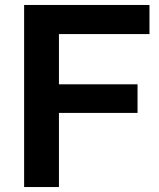

<svg xmlns="http://www.w3.org/2000/svg" viewBox="-20 -762 638 772"><path d="M217 -625V-423H533V-308H217V-10H77V-742H581V-625Z"/></svg>

Font: 카카오 큰글씨 ExtraBold
Style: Regular
Weight: 800
Designer: Park Young-rak; Lee Sang-min; Kim Jung-jin; Min Bon; Park Min-gyu;
Foundry: Kakao Corporation
Version: Version 2.003